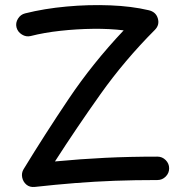

<svg xmlns="http://www.w3.org/2000/svg" viewBox="-20 -718 729 761"><path d="M45.4 -609.4Q41 -627.4 51.3 -644Q61.5 -660.6 79.6 -665Q155.8 -684.1 243.9 -692.1Q332 -700.2 417 -696.8Q502 -693.4 568.4 -677.7Q597.7 -671.4 605.5 -645.3Q613.3 -619.1 593.8 -599.6Q473.1 -478.5 378.2 -344.7Q283.2 -210.9 197.8 -78.1Q301.3 -87.9 396.7 -92.5Q492.2 -97.2 604 -97.2Q623 -97.2 636.7 -83.5Q650.4 -69.8 650.4 -50.8Q650.4 -31.7 636.7 -18.1Q623 -4.4 604 -4.4Q514.2 -4.4 434.6 -1.5Q355 1.5 277.8 7.6Q200.7 13.7 117.7 22.9Q97.7 24.9 84.5 13.7Q71.3 2.4 67.9 -14.9Q64.5 -32.2 73.2 -46.9Q157.2 -184.6 252 -325.7Q346.7 -466.8 470.2 -597.7Q414.6 -604.5 349.4 -603.8Q284.2 -603 219.7 -595.9Q155.3 -588.9 101.6 -575.2Q83.5 -570.8 66.9 -581.1Q50.3 -591.3 45.4 -609.4Z"/></svg>

Font: Mikhak Medium
Style: Regular
Weight: 500
Designer: Amin Abedi
Version: Version 3.3